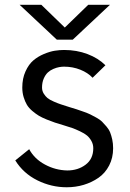

<svg xmlns="http://www.w3.org/2000/svg" viewBox="-20 -771 542 803"><path d="M155.8 -404.8Q155.8 -391.1 162.8 -379.6Q169.9 -368.2 178.5 -361.1Q187 -354 205.6 -345.9Q224.1 -337.9 234.9 -334.5Q245.6 -331.1 270 -323.2Q291 -316.9 300 -314Q309.1 -311 328.4 -304.2Q347.7 -297.4 357.2 -292.7Q366.7 -288.1 382.6 -279.3Q398.4 -270.5 406.5 -262.5Q414.6 -254.4 425 -242.2Q435.5 -230 440.7 -217Q445.8 -204.1 449.5 -187.3Q453.1 -170.4 453.1 -150.9Q453.1 -110.8 436.5 -78.9Q419.9 -46.9 392.1 -27.6Q364.3 -8.3 330.3 2Q296.4 12.2 258.8 12.2Q194.8 12.2 136.2 -16.8Q77.6 -45.9 43.9 -100.1L102.1 -147Q124 -106.4 168 -82.8Q211.9 -59.1 261.2 -58.1Q306.2 -58.1 338.1 -82.3Q370.1 -106.4 370.1 -150.9Q370.1 -167.5 362.3 -181.4Q354.5 -195.3 344 -204.1Q333.5 -212.9 314.5 -221.9Q295.4 -231 282.2 -235.6Q269 -240.2 246.1 -247.1Q224.1 -253.4 209.7 -258.3Q195.3 -263.2 175.3 -271.2Q155.3 -279.3 142.3 -287.1Q129.4 -294.9 115 -307.1Q100.6 -319.3 92.5 -332.8Q84.5 -346.2 78.9 -364.7Q73.2 -383.3 73.2 -404.8Q73.2 -442.9 86.7 -472.4Q100.1 -502 119.4 -518.3Q138.7 -534.7 163.8 -545.2Q189 -555.7 209.2 -558.8Q229.5 -562 248 -562Q300.8 -562 345.9 -544.9Q391.1 -527.8 420.9 -498L367.2 -445.8Q347.7 -466.8 315.9 -479.5Q284.2 -492.2 248 -492.2Q237.8 -492.2 227.1 -490.2Q216.3 -488.3 203.1 -482.7Q189.9 -477.1 179.9 -467.8Q169.9 -458.5 162.8 -442.1Q155.8 -425.8 155.8 -404.8ZM284.2 -605H217.8L62 -751H152.8L251 -655.8L349.1 -751H439.9Z"/></svg>

Font: Junction Regular
Style: Regular
Weight: 500
Designer: Caroline Hadilaksono
Foundry: Caroline Hadilaksono
Version: Version 1.056